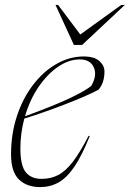

<svg xmlns="http://www.w3.org/2000/svg" viewBox="-20 -752 528 782"><path d="M345.5 -197.5Q313.5 -118 282.8 -72.8Q252 -27.5 218.2 -8.8Q184.5 10 143.5 10Q89 10 57 -21.2Q25 -52.5 25 -123Q25 -207 49 -279.5Q73 -352 114.8 -406.5Q156.5 -461 209.8 -491.5Q263 -522 321 -522Q363.5 -522 384.5 -503.5Q405.5 -485 405.5 -461Q405.5 -414.5 381 -386.5Q358 -374 322.2 -358.5Q286.5 -343 244.2 -326.8Q202 -310.5 159.2 -295.5Q116.5 -280.5 79 -269Q71.5 -240.5 67.2 -210Q63 -179.5 63 -147.5Q63 -77.5 85 -50.5Q107 -23.5 149.5 -23.5Q187 -23.5 217.2 -39.2Q247.5 -55 276.8 -93.2Q306 -131.5 341 -199ZM304.5 -510Q260.5 -510 216.8 -480.2Q173 -450.5 137.2 -398.2Q101.5 -346 82 -278.5Q200 -321.5 264.5 -352.2Q329 -383 351.5 -402Q376.5 -444.5 362.2 -477.2Q348 -510 304.5 -510ZM488.5 -732 314.5 -569H281L206 -732H216.5L307 -611.5L474 -732Z"/></svg>

Font: Newsreader 72pt ExtraLight
Style: Italic
Weight: 275
Italic angle: -17°
Designer: Hugues Gentile
Foundry: Production Type
Version: Version 1.003; ttfautohint (v1.8.3)